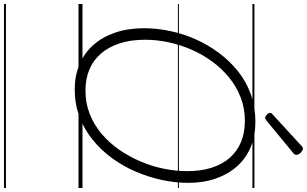

<svg xmlns="http://www.w3.org/2000/svg" viewBox="-309 -860 1544 966"><g transform="rotate(90 463.0 -377.0)"><path d="M430 19Q361 19 304 -5Q247 -29 206.5 -74.5Q166 -120 144 -184.5Q122 -249 122 -330Q122 -394 136 -460.5Q150 -527 177.5 -589Q205 -651 245.5 -705.5Q286 -760 338 -802Q390 -844 454.5 -867Q519 -890 593 -890Q663 -890 719.5 -866.5Q776 -843 816 -798.5Q856 -754 878 -691.5Q900 -629 900 -552Q900 -487 885.5 -419.5Q871 -352 843.5 -288Q816 -224 775.5 -168.5Q735 -113 683 -71Q631 -29 567.5 -5Q504 19 430 19ZM435 -35Q499 -35 553.5 -56.5Q608 -78 653.5 -116.5Q699 -155 733.5 -205Q768 -255 792.5 -312.5Q817 -370 829 -430Q841 -490 841 -547Q841 -617 823.5 -671Q806 -725 773 -762Q740 -799 693.5 -818Q647 -837 588 -837Q525 -837 470.5 -816Q416 -795 370.5 -758Q325 -721 289.5 -672.5Q254 -624 229.5 -567.5Q205 -511 192.5 -452Q180 -393 180 -335Q180 -263 198 -207.5Q216 -152 249 -113.5Q282 -75 329 -55Q376 -35 435 -35ZM573 -939Q566 -939 557 -947.5Q548 -956 548 -963Q548 -966 549 -969Q550 -972 554 -975L712 -1120Q716 -1124 719 -1126.5Q722 -1129 727 -1129Q733 -1129 741 -1124Q749 -1119 754 -1111Q759 -1103 759 -1097Q759 -1093 758 -1089.5Q757 -1086 752 -1082L587 -946Q582 -943 579 -941Q576 -939 573 -939ZM0 365H926V375H0ZM0 -20H926V0H0ZM0 -505H926V-500H0ZM0 -885H926V-875H0Z"/></g></svg>

Font: Playwrite IS Guides
Style: Regular
Weight: 400
Designer: Veronika Burian, José Scaglione
Foundry: TypeTogether
Version: Version 1.003